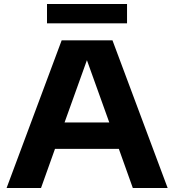

<svg xmlns="http://www.w3.org/2000/svg" viewBox="-20 -942 872 962"><path d="M13 0 289 -740H543.5L820 0H645.5L575.5 -196H255.5L185.5 0ZM303.5 -328.5H527.5L415.5 -640.5ZM215.5 -825V-922H616.5V-825Z"/></svg>

Font: Encode Sans Expanded Expanded
Style: Bold
Weight: 700
Width: 7
Designer: Multiple Designers
Foundry: Impallari Type
Version: Version 3.000; ttfautohint (v1.8.3) -l 8 -r 50 -G 200 -x 14 